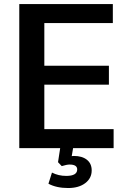

<svg xmlns="http://www.w3.org/2000/svg" viewBox="-20 -739 639 958"><path d="M76.2 -718.8H543V-624H201.2V-411.1H523.4V-316.4H201.2V-94.7H546.9V0H344.7L337.9 40Q341.8 39.1 348.6 39.1Q389.6 39.1 413.6 58.1Q437.5 77.1 437.5 111.3Q437.5 150.4 405.3 174.8Q373 199.2 320.3 199.2Q261.7 199.2 221.7 177.7L239.3 122.1Q271.5 138.7 310.5 138.7Q365.2 138.7 365.2 106.4Q365.2 82 327.1 82Q313.5 82 288.1 89.8L269.5 70.3L280.3 0H76.2Z"/></svg>

Font: Min Sans SemiBold
Style: Regular
Weight: 600
Designer: Jinseong-Kim, NotoSansCJK, Nunito
Foundry: Jinseong-Kim
Version: Version 1.400;Glyphs 3.1.2 (3151)